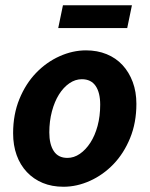

<svg xmlns="http://www.w3.org/2000/svg" viewBox="-20 -700 573 732"><path d="M222 12Q178 12 143 -2.5Q108 -17 82.5 -44Q57 -71 43.5 -108.5Q30 -146 30 -192Q30 -264 54 -322.5Q78 -381 117.5 -422Q157 -463 207 -485.5Q257 -508 308 -508Q351 -508 386.5 -493.5Q422 -479 447 -452Q472 -425 486 -387.5Q500 -350 500 -304Q500 -232 476 -173.5Q452 -115 412.5 -74Q373 -33 323 -10.5Q273 12 222 12ZM292 -398Q267 -398 244.5 -382.5Q222 -367 205 -340Q188 -313 178 -275.5Q168 -238 168 -195Q168 -150 185 -124Q202 -98 237 -98Q262 -98 284.5 -113.5Q307 -129 324.5 -156Q342 -183 352 -220Q362 -257 362 -301Q362 -347 344.5 -372.5Q327 -398 292 -398ZM220 -680H483L465 -593H202Z"/></svg>

Font: mr_Source Sans Pro
Style: Bold Italic
Weight: 700
Italic angle: -11°
Designer: Paul D. Hunt
Foundry: Adobe Systems Incorporated
Version: Version 1.036;July 10, 2024;FontCreator 11.5.0.2430 64-bit